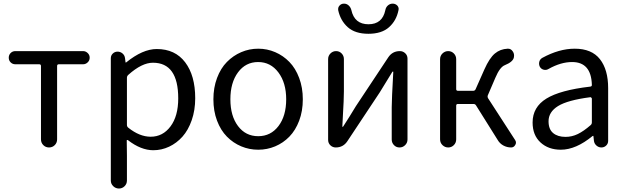

<svg xmlns="http://www.w3.org/2000/svg" viewBox="-20 -831 3527 1082"><path d="M210.9 -45.9V-459Q210.9 -468.8 201.2 -468.8H66.4Q50.8 -468.8 40 -479.5Q29.3 -490.2 29.3 -505.9Q29.3 -521.5 40 -532.2Q50.8 -543 66.4 -543H448.2Q462.9 -543 474.1 -532.2Q485.4 -521.5 485.4 -505.9Q485.4 -490.2 474.1 -479.5Q462.9 -468.8 448.2 -468.8H311.5Q301.8 -468.8 301.8 -459V-45.9Q301.8 -26.4 288.6 -13.2Q275.4 0 256.3 0Q237.3 0 224.1 -13.2Q210.9 -26.4 210.9 -45.9Z M604.5 186.5V-502.9Q604.5 -518.6 615.7 -529.3Q627 -540 642.6 -540Q658.2 -540 670.4 -529.8Q682.6 -519.5 684.6 -502.9L687.5 -479.5Q687.5 -478.5 689 -478.5Q690.4 -478.5 691.4 -479.5Q784.2 -554.7 863.3 -554.7Q966.8 -554.7 1023.4 -480Q1080.1 -405.3 1080.1 -277.3Q1080.1 -210 1060.5 -153.8Q1041 -97.7 1008.3 -61Q975.6 -24.4 933.1 -4.4Q890.6 15.6 843.8 15.6Q774.4 15.6 701.2 -41Q699.2 -43 696.3 -42Q693.4 -41 694.3 -38.1L695.3 47.9V186.5Q695.3 205.1 682.1 218.3Q668.9 231.4 650.4 231.4Q631.8 231.4 618.2 218.3Q604.5 205.1 604.5 186.5ZM829.1 -60.5Q897.5 -60.5 940.9 -118.7Q984.4 -176.8 984.4 -276.4Q984.4 -477.5 841.8 -477.5Q779.3 -477.5 703.1 -409.2Q695.3 -402.3 695.3 -392.6V-127Q695.3 -117.2 703.1 -111.3Q766.6 -60.5 829.1 -60.5Z M1182.6 -271.5Q1182.6 -336.9 1203.1 -391.6Q1223.6 -446.3 1258.8 -481.9Q1293.9 -517.6 1339.4 -537.1Q1384.8 -556.6 1435.1 -556.6Q1485.4 -556.6 1530.8 -537.1Q1576.2 -517.6 1610.8 -481.9Q1645.5 -446.3 1666 -391.6Q1686.5 -336.9 1686.5 -271.5Q1686.5 -205.1 1666 -150.9Q1645.5 -96.7 1610.8 -61Q1576.2 -25.4 1530.8 -6.3Q1485.4 12.7 1435.1 12.7Q1384.8 12.7 1339.4 -6.3Q1293.9 -25.4 1258.8 -61Q1223.6 -96.7 1203.1 -150.9Q1182.6 -205.1 1182.6 -271.5ZM1592.8 -271.5Q1592.8 -364.3 1548.8 -422.9Q1504.9 -481.4 1434.6 -481.4Q1364.3 -481.4 1321.3 -423.3Q1278.3 -365.2 1278.3 -271.5Q1278.3 -177.7 1321.3 -120.6Q1364.3 -63.5 1435.1 -63.5Q1505.9 -63.5 1549.3 -120.6Q1592.8 -177.7 1592.8 -271.5Z M1872.1 0Q1854.5 0 1841.8 -12.2Q1829.1 -24.4 1829.1 -43V-498Q1829.1 -516.6 1842.3 -529.8Q1855.5 -543 1874 -543Q1892.6 -543 1905.3 -529.8Q1918 -516.6 1918 -498V-316.4Q1918 -291 1916.5 -258.3Q1915 -225.6 1912.6 -184.1Q1910.2 -142.6 1909.2 -118.2Q1909.2 -116.2 1911.1 -116.2Q1913.1 -116.2 1914.1 -118.2Q1950.2 -173.8 1985.4 -232.4L2168 -507.8Q2191.4 -543 2233.4 -543Q2251 -543 2263.7 -530.8Q2276.4 -518.6 2276.4 -501V-44.9Q2276.4 -26.4 2263.2 -13.2Q2250 0 2231.4 0Q2212.9 0 2200.2 -13.2Q2187.5 -26.4 2187.5 -44.9V-226.6Q2187.5 -268.6 2196.3 -425.8Q2196.3 -427.7 2194.3 -427.7Q2192.4 -427.7 2191.4 -426.8Q2134.8 -335 2120.1 -310.5L1937.5 -35.2Q1914.1 0 1872.1 0ZM1885.7 -774.4Q1885.7 -777.3 1885.7 -781.2Q1885.7 -791 1893.6 -799.8Q1903.3 -810.5 1918.5 -810.5Q1933.6 -810.5 1944.8 -800.3Q1956.1 -790 1960 -774.4Q1977.5 -694.3 2056.6 -694.3Q2134.8 -694.3 2151.4 -773.4Q2154.3 -790 2166 -800.3Q2177.7 -810.5 2192.9 -810.5Q2208 -810.5 2218.8 -799.8Q2226.6 -791 2226.6 -780.3Q2226.6 -777.3 2225.6 -773.4Q2213.9 -714.8 2172.4 -677.7Q2130.9 -640.6 2056.2 -640.6Q1981.4 -640.6 1939.9 -677.7Q1898.4 -714.8 1885.7 -774.4Z M2729.5 -294.9Q2725.6 -286.1 2730.5 -277.3L2882.8 -42Q2887.7 -35.2 2887.7 -27.3Q2887.7 -20.5 2883.8 -14.6Q2876 0 2860.4 0Q2836.9 0 2816.4 -11.2Q2795.9 -22.5 2784.2 -43L2663.1 -236.3Q2658.2 -245.1 2648.4 -245.1H2560.5Q2550.8 -245.1 2550.8 -235.4V-45.9Q2550.8 -26.4 2537.6 -13.2Q2524.4 0 2505.9 0Q2487.3 0 2473.6 -13.2Q2460 -26.4 2460 -45.9V-497.1Q2460 -516.6 2473.6 -529.8Q2487.3 -543 2505.9 -543Q2524.4 -543 2537.6 -529.8Q2550.8 -516.6 2550.8 -497.1V-329.1Q2550.8 -319.3 2560.5 -319.3H2646.5Q2656.2 -319.3 2660.2 -328.1L2710 -440.4Q2738.3 -503.9 2768.6 -529.3Q2798.8 -554.7 2840.8 -556.6Q2841.8 -556.6 2842.8 -556.6Q2859.4 -556.6 2869.1 -542Q2877 -531.2 2877 -517.6Q2877 -512.7 2876 -507.8Q2871.1 -482.4 2825.2 -463.9Q2796.9 -453.1 2771.5 -392.6Z M3140.6 12.7Q3070.3 12.7 3025.9 -28.3Q2981.4 -69.3 2981.4 -140.6Q2981.4 -227.5 3059.1 -275.4Q3136.7 -323.2 3305.7 -342.8Q3316.4 -343.8 3315.4 -353.5Q3311.5 -481.4 3204.1 -481.4Q3140.6 -481.4 3071.3 -442.4Q3058.6 -434.6 3044.4 -438Q3030.3 -441.4 3022.5 -454.1Q3015.6 -467.8 3019 -482.4Q3022.5 -497.1 3036.1 -504.9Q3130.9 -556.6 3218.8 -556.6Q3314.5 -556.6 3360.8 -497.6Q3407.2 -438.5 3407.2 -334V-37.1Q3407.2 -21.5 3396 -10.7Q3384.8 0 3369.1 0Q3353.5 0 3341.3 -10.7Q3329.1 -21.5 3327.1 -37.1L3324.2 -63.5Q3324.2 -65.4 3322.8 -65.4Q3321.3 -65.4 3319.3 -64.5Q3225.6 12.7 3140.6 12.7ZM3167 -59.6Q3203.1 -59.6 3236.3 -75.7Q3269.5 -91.8 3308.6 -126Q3315.4 -131.8 3315.4 -141.6V-274.4Q3315.4 -278.3 3312.5 -280.3Q3310.5 -283.2 3307.6 -283.2Q3306.6 -283.2 3306.6 -283.2Q3178.7 -266.6 3125 -233.4Q3071.3 -200.2 3071.3 -147.5Q3071.3 -102.5 3097.2 -81.1Q3123 -59.6 3167 -59.6Z"/></svg>

Font: Gen Jyuu GothicX Regular
Style: Regular
Weight: 400
Designer: [Source Han Sans]
Ryoko NISHIZUKA  (kana & ideographs); Paul D. Hunt (Latin, Greek & Cyrillic); Wenlong ZHANG  (bopomofo
Version: Version 1.002.20150607